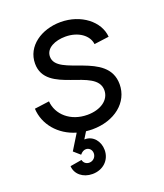

<svg xmlns="http://www.w3.org/2000/svg" viewBox="-135 -607 783 914"><g transform="rotate(-20 256.0 -150.0)"><path d="M248 16C361 16 443 -50 443 -142C443 -310 176 -276 176 -378C176 -422 226 -443 277 -443C343 -443 391 -407 396 -362L471 -372C465 -451 383 -516 279 -516C183 -516 98 -460 98 -371C98 -214 365 -256 365 -140C365 -90 316 -57 250 -57C164 -57 104 -112 99 -180L24 -170C28 -89 86 -20 172 5L124 83L156 111C165 100 175 94 186 94C202 94 215 107 215 125C215 144 200 160 180 160C164 160 152 150 149 135L90 145C92 186 128 216 176 216C230 216 269 179 269 128C269 83 239 48 199 48H195L216 14C227 15 237 16 248 16Z"/></g></svg>

Font: Uncut Sans
Style: Italic
Weight: 400
Italic angle: -11°
Designer: Kasper Nordkvist
Foundry: UNCUT.wtf
Version: Version 1.304;Glyphs 3.2 (3246)